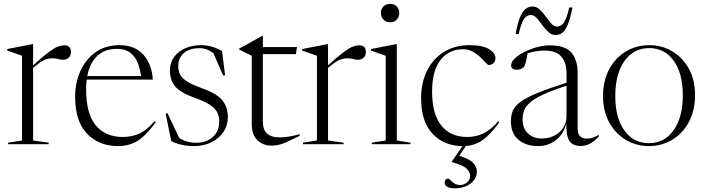

<svg xmlns="http://www.w3.org/2000/svg" viewBox="-20 -760 3722 1012"><path d="M319 -521Q354 -521 354 -486Q354 -467.5 342.5 -456.2Q331 -445 313 -445Q298 -445 287 -448.8Q276 -452.5 255.5 -452.5Q231 -452.5 210.2 -442Q189.5 -431.5 154.5 -402.5V-19.5L236.5 -8V0H22.5V-8L96 -19.5V-466Q86.5 -470 66 -476.8Q45.5 -483.5 18 -493.5V-501.5L151.5 -527.5H154.5V-415.5Q206 -462.5 236.2 -485Q266.5 -507.5 284.8 -514.2Q303 -521 319 -521Z M610 -522Q690.5 -522 735.5 -472Q780.5 -422 785.5 -340.5H437Q434 -316 434 -288Q434 -161.5 484.5 -99.8Q535 -38 627.5 -38Q675.5 -38 714.8 -56Q754 -74 794 -120.5L800.5 -115.5Q749.5 -45 705 -17.5Q660.5 10 602.5 10Q501.5 10 438.8 -55.2Q376 -120.5 376 -250Q376 -323 403.5 -385Q431 -447 483.5 -484.5Q536 -522 610 -522ZM598.5 -502.5Q530.5 -502.5 491.5 -464.2Q452.5 -426 440 -359H723.5Q704.5 -502.5 598.5 -502.5Z M1039.5 -522Q1070 -522 1096.5 -514.2Q1123 -506.5 1150.5 -490L1166.5 -362.5H1156L1105.5 -478.5Q1072.5 -506 1031.5 -506Q977 -506 948.2 -479.8Q919.5 -453.5 919.5 -411Q919.5 -387.5 928.5 -368.5Q937.5 -349.5 964.2 -331.8Q991 -314 1044.5 -295Q1125 -266 1153 -230Q1181 -194 1181 -142Q1181 -99 1157.8 -64.5Q1134.5 -30 1094.2 -10Q1054 10 1003 10Q933.5 10 882.5 -16.5L853 -162H863.5L924.5 -33Q941 -21.5 964.2 -14.5Q987.5 -7.5 1014.5 -7.5Q1067.5 -7.5 1101.5 -38Q1135.5 -68.5 1135.5 -119Q1135.5 -147.5 1124.5 -168.8Q1113.5 -190 1085.5 -208Q1057.5 -226 1006 -244.5Q929 -272 902.2 -306.2Q875.5 -340.5 875.5 -388.5Q875.5 -430 897.8 -460Q920 -490 957.2 -506Q994.5 -522 1039.5 -522Z M1365.5 -118Q1365.5 -36 1452.5 -36Q1478 -36 1501.5 -39.8Q1525 -43.5 1559.5 -52.5V-44Q1516 -22.5 1490.8 -11.2Q1465.5 0 1447.5 3.8Q1429.5 7.5 1408.5 7.5Q1368 7.5 1337.5 -20.5Q1307 -48.5 1307 -107.5V-466L1241 -498.5V-504.5Q1264 -516 1278 -523.8Q1292 -531.5 1310 -542.2Q1328 -553 1362.5 -571.5H1365.5V-512H1545.5L1539.5 -474.5H1365.5Z M1873.5 -521Q1908.5 -521 1908.5 -486Q1908.5 -467.5 1897 -456.2Q1885.5 -445 1867.5 -445Q1852.5 -445 1841.5 -448.8Q1830.5 -452.5 1810 -452.5Q1785.5 -452.5 1764.8 -442Q1744 -431.5 1709 -402.5V-19.5L1791 -8V0H1577V-8L1650.5 -19.5V-466Q1641 -470 1620.5 -476.8Q1600 -483.5 1572.5 -493.5V-501.5L1706 -527.5H1709V-415.5Q1760.5 -462.5 1790.8 -485Q1821 -507.5 1839.2 -514.2Q1857.5 -521 1873.5 -521Z M2036.5 -642.5Q2013.5 -642.5 2000.5 -657.5Q1987.5 -672.5 1987.5 -692Q1987.5 -711 2000.5 -725.2Q2013.5 -739.5 2036.5 -739.5Q2059.5 -739.5 2072 -725.2Q2084.5 -711 2084.5 -692Q2084.5 -672.5 2072 -657.5Q2059.5 -642.5 2036.5 -642.5ZM2071.5 -527.5V-19.5L2143.5 -8V0H1939.5V-8L2013 -19.5V-466Q2004.5 -469 1981 -477.2Q1957.5 -485.5 1935 -493.5V-501.5L2068 -527.5Z M2378.5 232.5Q2348 232.5 2335.8 224Q2323.5 215.5 2323.5 202.5Q2323.5 194.5 2328.2 188Q2333 181.5 2342.5 181.5Q2346.5 181.5 2354.2 190Q2362 198.5 2374.8 206.8Q2387.5 215 2406 215Q2426 215 2442 201.2Q2458 187.5 2458 166.5Q2458 146.5 2438.8 128.2Q2419.5 110 2361 94.5V92L2418 10Q2321 9.5 2260.2 -54.8Q2199.5 -119 2199.5 -242Q2199.5 -324 2231 -387.2Q2262.5 -450.5 2319.8 -486.2Q2377 -522 2455 -522Q2524 -522 2557.8 -501Q2591.5 -480 2591.5 -454Q2591.5 -438.5 2581.8 -428Q2572 -417.5 2556.5 -417.5Q2551 -417.5 2539.8 -430Q2528.5 -442.5 2511.2 -459Q2494 -475.5 2471.2 -488Q2448.5 -500.5 2421 -500.5Q2345 -500.5 2301.2 -443.2Q2257.5 -386 2257.5 -277Q2257.5 -159.5 2305.8 -98.8Q2354 -38 2443.5 -38Q2488 -38 2526.5 -56Q2565 -74 2606 -120.5L2612 -115.5Q2563.5 -49.5 2523.8 -21.8Q2484 6 2435.5 9.5L2401 61Q2457 79 2475.2 100Q2493.5 121 2493.5 142.5Q2493.5 183 2459.5 207.8Q2425.5 232.5 2378.5 232.5Z M3040 9.5Q3000.5 9.5 2982.2 -15.8Q2964 -41 2965 -108Q2949 -50.5 2908.5 -20.2Q2868 10 2817 10Q2751.5 10 2712.2 -23.8Q2673 -57.5 2673 -121Q2673 -151.5 2682.8 -175.8Q2692.5 -200 2722.2 -222.2Q2752 -244.5 2810.5 -268.8Q2869 -293 2966 -324V-372Q2966 -430 2938.8 -461.8Q2911.5 -493.5 2850.5 -493.5Q2804.5 -493.5 2760.5 -479Q2757 -454.5 2752 -434.2Q2747 -414 2741 -406.5Q2735.5 -400 2725 -396.2Q2714.5 -392.5 2704 -392.5Q2674 -392.5 2674 -415.5Q2674 -434 2694.2 -452.8Q2714.5 -471.5 2746 -487Q2777.5 -502.5 2812 -511.8Q2846.5 -521 2875.5 -521Q2960.5 -521 2992.5 -482Q3024.5 -443 3024.5 -379V-85Q3024.5 -53 3038.5 -41.2Q3052.5 -29.5 3072.5 -29.5Q3089 -29.5 3103 -33.8Q3117 -38 3136.5 -49.5V-40.5Q3110.5 -13.5 3088 -2Q3065.5 9.5 3040 9.5ZM2734.5 -130.5Q2734.5 -84 2762.5 -57Q2790.5 -30 2835.5 -30Q2889 -30 2927.5 -62.2Q2966 -94.5 2966 -150.5V-308Q2888.5 -283 2842.2 -261.2Q2796 -239.5 2772.8 -218.8Q2749.5 -198 2742 -176.8Q2734.5 -155.5 2734.5 -130.5ZM2997 -720.5Q2985.5 -658.5 2971.5 -627.2Q2957.5 -596 2942 -585.8Q2926.5 -575.5 2909 -575.5Q2887.5 -575.5 2870.2 -591.2Q2853 -607 2838 -628Q2823 -649 2808.5 -665Q2794 -681 2778 -681Q2756.5 -681 2742 -660.2Q2727.5 -639.5 2713.5 -580.5H2697.5Q2709 -642.5 2723 -673.8Q2737 -705 2753 -715.2Q2769 -725.5 2787.5 -725.5Q2808 -725.5 2824.8 -709.8Q2841.5 -694 2856.5 -673Q2871.5 -652 2886 -636Q2900.5 -620 2916 -620Q2937.5 -620 2952 -640.8Q2966.5 -661.5 2980.5 -720.5Z M3399.5 10Q3334 10 3279.2 -22.5Q3224.5 -55 3191.5 -114.2Q3158.5 -173.5 3158.5 -253.5Q3158.5 -335 3191 -395.2Q3223.5 -455.5 3278.8 -488.8Q3334 -522 3402.5 -522Q3468.5 -522 3523.2 -489.5Q3578 -457 3610.8 -398Q3643.5 -339 3643.5 -258.5Q3643.5 -177 3610.8 -116.5Q3578 -56 3522.5 -23Q3467 10 3399.5 10ZM3400.5 -5.5Q3482.5 -5.5 3530.8 -73.8Q3579 -142 3579 -258.5Q3579 -373 3531 -439.8Q3483 -506.5 3401.5 -506.5Q3319.5 -506.5 3271.2 -438.2Q3223 -370 3223 -253.5Q3223 -139 3271 -72.2Q3319 -5.5 3400.5 -5.5Z"/></svg>

Font: Newsreader 72pt Light
Style: Regular
Weight: 300
Designer: Hugues Gentile
Foundry: Production Type
Version: Version 1.003; ttfautohint (v1.8.3)